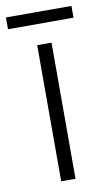

<svg xmlns="http://www.w3.org/2000/svg" viewBox="-98 -698 413 739"><g transform="rotate(-10 108.0 -329.0)"><path d="M236 -658H-20V-612H236ZM136 0V-532H80V0Z"/></g></svg>

Font: Noto Sans Telugu SemiCondensed Light
Style: Regular
Weight: 300
Width: 4
Designer: Jelle Bosma - Monotype Design Team
Foundry: Monotype Imaging Inc.
Version: Version 2.005